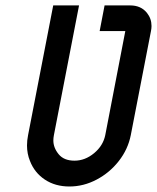

<svg xmlns="http://www.w3.org/2000/svg" viewBox="-20 -676 573 701"><path d="M457.5 -182.6Q447.3 -130.9 413.8 -88.1Q380.4 -45.4 332.8 -20.3Q285.2 4.9 233.4 4.9Q181.6 4.9 143.8 -20.3Q106 -45.4 89.4 -88.4Q78.6 -114.7 78.6 -145Q78.6 -163.1 82.5 -182.6L174.3 -656.2H268.6L176.8 -182.6Q174.8 -172.4 174.8 -163.1Q174.8 -136.7 194.1 -113Q213.4 -89.4 252 -89.4Q290.5 -89.4 323.5 -116.7Q356.4 -144 364.3 -182.6L437.5 -562.5H343.8L361.8 -656.2H455.6Q494.6 -656.2 516.6 -628.9Q533.2 -607.9 533.2 -581.1Q533.2 -572.3 531.2 -562.5Z"/></svg>

Font: Lambda
Style: Italic
Weight: 400
Italic angle: -11°
Designer: GGBotNet
Version: 0.22